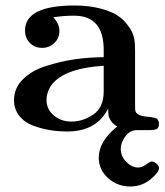

<svg xmlns="http://www.w3.org/2000/svg" viewBox="-20 -473 599 698"><path d="M31 -109Q31 -153 63.5 -185Q96 -217 148.5 -233.5Q201 -250 252.5 -257.5Q304 -265 357 -265V-292Q357 -416 249 -416Q210 -416 174 -410Q196 -386 196 -361Q196 -334 177.5 -316.5Q159 -299 133 -299Q106 -299 88.5 -317Q71 -335 71 -362Q71 -453 251 -453Q303 -453 343 -442.5Q383 -432 405 -418Q427 -404 442 -384.5Q457 -365 462 -352Q467 -339 469 -326Q471 -314 471 -290V-93Q471 -74 472 -70Q477 -52 513 -49Q549 -46 553 -39Q558 -31 558 -24Q558 -8 549.5 -4Q541 0 525 0H479Q452 0 435.5 23Q419 46 419 67Q419 96 439.5 116Q460 136 482 136Q496 136 511 125Q526 114 532 114Q539 114 548.5 121.5Q558 129 558 138Q558 154 526.5 179.5Q495 205 453 205Q407 205 373 174.5Q339 144 339 100Q339 41 406 -13Q390 -23 382.5 -35Q375 -47 374.5 -53Q374 -59 373 -78Q331 5 224 5Q192 5 161.5 0Q131 -5 100 -16.5Q69 -28 50 -52Q31 -76 31 -109ZM149 -110Q149 -76 175.5 -53.5Q202 -31 240 -31Q281 -31 319 -56.5Q357 -82 357 -141V-234Q203 -224 162 -156Q149 -133 149 -110Z"/></svg>

Font: CMU Serif
Style: Bold
Weight: 700
Version: Version 0.7.0